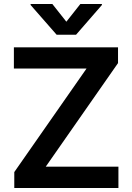

<svg xmlns="http://www.w3.org/2000/svg" viewBox="-20 -945 665 965"><path d="M51.8 -80.1 415 -600.6H49.8V-707H573.2V-627.9L210 -107.4H575.2V0H51.8ZM313.5 -835.9 383.8 -924.8H492.2V-919.9L362.3 -770.5H264.6L133.8 -919.9V-924.8H243.2Z"/></svg>

Font: Pretendard GOV SemiBold
Style: Regular
Weight: 600
Designer: Base glyphs from Inter by Rasmus Andersson; Hangeul glyphs from Noto Sans CJK(Source Han Sans) by Jang Soo-young and Kan
Foundry: Kil Hyung-jin
Version: Version 1.309